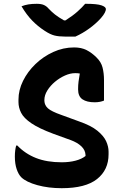

<svg xmlns="http://www.w3.org/2000/svg" viewBox="-20 -969 640 1008"><path d="M369 -720Q407 -720 434.5 -706Q462 -692 486 -668Q511 -644 518.5 -614Q526 -584 526 -549V-441Q517 -437 504.5 -434.5Q492 -432 477 -432Q436 -432 413 -447.5Q390 -463 390 -500Q390 -523 392.5 -541.5Q395 -560 399 -583Q389 -585 375 -585Q349 -585 321 -572.5Q293 -560 268.5 -539.5Q244 -519 228.5 -494Q213 -469 213 -444V-439Q214 -416 232 -400Q250 -384 301 -366L394 -332Q458 -310 491.5 -282.5Q525 -255 537.5 -227Q550 -199 550 -173V-159Q550 -77 489.5 -29Q429 19 304 19Q234 19 176 3Q118 -13 92 -38Q77 -53 67.5 -81Q58 -109 58 -147Q58 -165 60 -180Q62 -195 65 -205H71Q112 -162 169 -139.5Q226 -117 304 -117Q344 -117 376.5 -125.5Q409 -134 429 -150V-155Q428 -181 407 -201Q386 -221 350 -234L259 -267Q184 -295 144.5 -322Q105 -349 91 -376.5Q77 -404 77 -433V-446Q77 -496 101 -544.5Q125 -593 166 -632.5Q207 -672 259.5 -696Q312 -720 369 -720ZM376 -777H320Q289 -777 266.5 -782.5Q244 -788 215 -807Q178 -831 148.5 -861.5Q119 -892 93 -936Q111 -943 129.5 -946Q148 -949 173 -949Q197 -949 211 -942.5Q225 -936 235 -924Q251 -907 268.5 -893Q286 -879 316 -862H324Q363 -887 387.5 -909Q412 -931 427 -949H433Q489 -949 512.5 -941Q536 -933 536 -921Q536 -914 530 -902Q524 -890 510 -874Q485 -846 449.5 -820Q414 -794 376 -777Z"/></svg>

Font: Recursive Sn Csl St
Style: Bold
Weight: 700
Version: Version 1.079;hotconv 1.0.112;makeotfexe 2.5.65598; ttfautoh